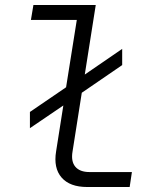

<svg xmlns="http://www.w3.org/2000/svg" viewBox="-20 -750 640 770"><path d="M100 -236V-301L245 -400L288 -670H104L114 -730H364L320 -451L470 -554V-489L308 -378L271 -143Q264 -103 282 -81.5Q300 -60 339 -60H509L500 0H330Q260 0 227 -38Q194 -76 205 -143L234 -327Z"/></svg>

Font: JetBrains Mono NL ExtraLight
Style: Italic
Weight: 200
Italic angle: -9°
Monospace: yes
Designer: Philipp Nurullin, Konstantin Bulenkov
Foundry: JetBrains
Version: Version 2.305; ttfautohint (v1.8.4.7-5d5b)